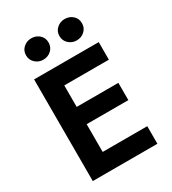

<svg xmlns="http://www.w3.org/2000/svg" viewBox="-218 -1033 1023 1145"><g transform="rotate(-30 293.0 -460.5)"><path d="M168 0H521V-121H168ZM168 -579H521V-700H168ZM168 -312H501V-431H168ZM76 -700V0H214V-700ZM336 -848Q336 -816 359 -795Q382 -774 413 -774Q446 -774 468.5 -795Q491 -816 491 -848Q491 -880 468.5 -900.5Q446 -921 413 -921Q382 -921 359 -900.5Q336 -880 336 -848ZM106 -848Q106 -816 129 -795Q152 -774 183 -774Q216 -774 238.5 -795Q261 -816 261 -848Q261 -880 238.5 -900.5Q216 -921 183 -921Q152 -921 129 -900.5Q106 -880 106 -848Z"/></g></svg>

Font: Jost SemiBold
Style: Regular
Weight: 600
Version: Version 3.710